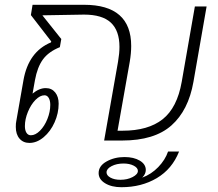

<svg xmlns="http://www.w3.org/2000/svg" viewBox="-20 -587 909 802"><path d="M843 -560 788 -245Q767 -126 696 -63Q625 0 490 0H415L473 -329Q479 -364 479 -391Q479 -459 443 -492.5Q407 -526 331 -526L157 -523L236 -424L230 -390Q183 -371 159.5 -339Q136 -307 126 -252L116 -196Q144 -219 171 -219Q196 -219 210.5 -201Q225 -183 225 -154Q225 -114 208 -76Q191 -38 162.5 -14Q134 10 103 10Q77 10 61.5 -8Q46 -26 46 -57Q46 -73 48 -81L78 -252Q99 -371 193 -410L194 -414L109 -524L116 -567H331Q528 -567 528 -395Q528 -365 522 -329L471 -41H492Q599 -41 659.5 -89Q720 -137 739 -245L794 -560ZM84 -60Q84 -43 90.5 -32.5Q97 -22 109 -22Q128 -22 147 -41Q166 -60 178 -90Q190 -120 190 -149Q190 -167 183.5 -178Q177 -189 166 -189Q147 -189 128 -169.5Q109 -150 96.5 -119.5Q84 -89 84 -60ZM682 46H728Q699 119 635 157Q571 195 487 195Q446 195 419 178.5Q392 162 392 136Q392 106 425 87.5Q458 69 500 69Q539 69 564 84Q589 99 589 123Q589 140 574 155Q612 141 641 111Q670 81 682 46ZM556 127Q556 114 538.5 105Q521 96 496 96Q467 96 446 107Q425 118 425 133Q425 146 441.5 155Q458 164 483 164Q512 164 534 152.5Q556 141 556 127Z"/></svg>

Font: KoHo Light
Style: Italic
Weight: 300
Italic angle: -10°
Version: Version 1.000; ttfautohint (v1.6)